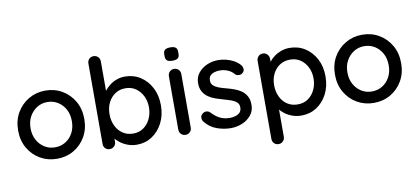

<svg xmlns="http://www.w3.org/2000/svg" viewBox="-81 -1030 3317 1520"><g transform="rotate(-10 1577.5 -270.0)"><path d="M570 -263Q570 -183 534.5 -121.5Q499 -60 439 -25Q379 10 304 10Q230 10 169.5 -25Q109 -60 73.5 -121.5Q38 -183 38 -263Q38 -344 73.5 -405.5Q109 -467 169.5 -502.5Q230 -538 304 -538Q379 -538 439 -502.5Q499 -467 534.5 -405.5Q570 -344 570 -263ZM470 -263Q470 -318 448 -358.5Q426 -399 388.5 -422.5Q351 -446 304 -446Q258 -446 220.5 -422.5Q183 -399 160.5 -358.5Q138 -318 138 -263Q138 -210 160.5 -169Q183 -128 220.5 -105Q258 -82 304 -82Q351 -82 388.5 -105Q426 -128 448 -169Q470 -210 470 -263Z M943 -538Q1013 -538 1067.5 -503Q1122 -468 1154 -406.5Q1186 -345 1186 -265Q1186 -185 1154 -123Q1122 -61 1068 -25.5Q1014 10 946 10Q908 10 874 -2.5Q840 -15 814 -34.5Q788 -54 771.5 -76Q755 -98 751 -117L778 -130V-43Q778 -22 763.5 -7.5Q749 7 728 7Q706 7 692 -7Q678 -21 678 -43V-689Q678 -711 692 -725.5Q706 -740 728 -740Q749 -740 763.5 -725.5Q778 -711 778 -689V-408L762 -417Q765 -436 781 -456.5Q797 -477 821.5 -496Q846 -515 877.5 -526.5Q909 -538 943 -538ZM932 -446Q884 -446 848.5 -422Q813 -398 793 -357.5Q773 -317 773 -265Q773 -213 793 -171.5Q813 -130 848.5 -106Q884 -82 932 -82Q979 -82 1014 -106Q1049 -130 1069.5 -172Q1090 -214 1090 -265Q1090 -317 1069.5 -357.5Q1049 -398 1014 -422Q979 -446 932 -446Z M1388 -51Q1388 -29 1374 -14.5Q1360 0 1338 0Q1317 0 1302.5 -14.5Q1288 -29 1288 -51V-479Q1288 -501 1302.5 -515.5Q1317 -530 1338 -530Q1360 -530 1374 -515.5Q1388 -501 1388 -479ZM1337 -596Q1308 -596 1295 -606.5Q1282 -617 1282 -642V-658Q1282 -683 1296 -693Q1310 -703 1338 -703Q1368 -703 1381 -692.5Q1394 -682 1394 -658V-642Q1394 -616 1380.5 -606Q1367 -596 1337 -596Z M1492 -82Q1483 -96 1484 -114.5Q1485 -133 1505 -146Q1519 -155 1534.5 -153.5Q1550 -152 1564 -138Q1592 -107 1626.5 -89Q1661 -71 1710 -71Q1730 -72 1751 -77.5Q1772 -83 1787 -97.5Q1802 -112 1802 -140Q1802 -165 1786 -180Q1770 -195 1744 -204.5Q1718 -214 1688 -222Q1656 -231 1623.5 -242Q1591 -253 1565 -270.5Q1539 -288 1522.5 -316Q1506 -344 1506 -385Q1506 -432 1532.5 -466Q1559 -500 1601.5 -519Q1644 -538 1694 -538Q1723 -538 1755 -530.5Q1787 -523 1817 -507Q1847 -491 1869 -465Q1879 -452 1880.5 -434Q1882 -416 1864 -402Q1852 -392 1835 -393Q1818 -394 1807 -404Q1788 -428 1758 -441.5Q1728 -455 1690 -455Q1671 -455 1650.5 -449.5Q1630 -444 1616 -430Q1602 -416 1602 -389Q1602 -364 1618.5 -349Q1635 -334 1662 -324Q1689 -314 1721 -306Q1752 -298 1782.5 -287Q1813 -276 1837.5 -258.5Q1862 -241 1877.5 -213.5Q1893 -186 1893 -144Q1893 -95 1864.5 -60.5Q1836 -26 1792.5 -8Q1749 10 1701 10Q1644 10 1587.5 -10.5Q1531 -31 1492 -82Z M2266 -535Q2336 -535 2390.5 -500Q2445 -465 2477 -404.5Q2509 -344 2509 -264Q2509 -184 2477 -122.5Q2445 -61 2391 -26Q2337 9 2269 9Q2231 9 2197 -3Q2163 -15 2137 -34.5Q2111 -54 2094.5 -76Q2078 -98 2074 -117L2101 -130V149Q2101 171 2086.5 185.5Q2072 200 2051 200Q2029 200 2015 185.5Q2001 171 2001 149V-477Q2001 -498 2015 -513Q2029 -528 2051 -528Q2072 -528 2086.5 -513Q2101 -498 2101 -477V-408L2085 -417Q2088 -436 2104 -456.5Q2120 -477 2144.5 -495Q2169 -513 2200.5 -524Q2232 -535 2266 -535ZM2255 -443Q2207 -443 2171.5 -419.5Q2136 -396 2116 -356Q2096 -316 2096 -264Q2096 -213 2116 -171.5Q2136 -130 2171.5 -106.5Q2207 -83 2255 -83Q2302 -83 2337 -106.5Q2372 -130 2392.5 -171.5Q2413 -213 2413 -264Q2413 -315 2392.5 -355.5Q2372 -396 2337 -419.5Q2302 -443 2255 -443Z M3117 -263Q3117 -183 3081.5 -121.5Q3046 -60 2986 -25Q2926 10 2851 10Q2777 10 2716.5 -25Q2656 -60 2620.5 -121.5Q2585 -183 2585 -263Q2585 -344 2620.5 -405.5Q2656 -467 2716.5 -502.5Q2777 -538 2851 -538Q2926 -538 2986 -502.5Q3046 -467 3081.5 -405.5Q3117 -344 3117 -263ZM3017 -263Q3017 -318 2995 -358.5Q2973 -399 2935.5 -422.5Q2898 -446 2851 -446Q2805 -446 2767.5 -422.5Q2730 -399 2707.5 -358.5Q2685 -318 2685 -263Q2685 -210 2707.5 -169Q2730 -128 2767.5 -105Q2805 -82 2851 -82Q2898 -82 2935.5 -105Q2973 -128 2995 -169Q3017 -210 3017 -263Z"/></g></svg>

Font: Quicksand Light SemiBold
Style: Regular
Weight: 600
Version: Version 3.004